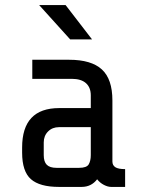

<svg xmlns="http://www.w3.org/2000/svg" viewBox="-20 -735 580 755"><path d="M238 -715 342 -580H256L134 -715ZM362 -30Q339 0 301 0H212Q136 0 101.5 -30.5Q67 -61 67 -135V-155Q67 -310 213 -310H337V-360Q337 -391 318 -408Q299 -425 262 -425H107V-500H252Q339 -500 380.5 -462Q422 -424 422 -340V-100Q422 -85 433.5 -77.5Q445 -70 472 -70V0H417Q404 0 388.5 -8Q373 -16 362 -30ZM337 -125V-235H212Q186 -235 169 -218Q152 -201 152 -175V-125Q152 -99 164 -87Q176 -75 202 -75H291Q321 -75 329 -89Q337 -103 337 -125Z"/></svg>

Font: Share Tech Mono
Style: Regular
Weight: 400
Designer: Ralph Oliver du Carrois
Foundry: Ralph Oliver du Carrois
Version: Version 1.003